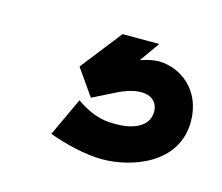

<svg xmlns="http://www.w3.org/2000/svg" viewBox="-49 -61 408 353"><g transform="rotate(15 154.5 116.0)"><path d="M67 211C97 222 137 232 169 232C224 232 309 204 309 123C309 63 265 31 223 31C214 31 200 34 189 38L216 0H146L85 78L120 128L164 106C211 83 239 96 239 123C239 153 206 163 179 163C158 163 138 163 101 138Z"/></g></svg>

Font: Advent Pro
Style: Bold
Weight: 700
Designer: Andreas Kalpakidis
Foundry: Andreas Kalpakidis
Version: Version 2.002 2008